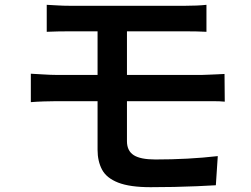

<svg xmlns="http://www.w3.org/2000/svg" viewBox="-20 -748 1040 797"><path d="M174 -728Q196 -727 219.5 -725.5Q243 -724 269 -724Q290 -724 327 -724Q364 -724 411 -724Q458 -724 508.5 -724Q559 -724 606 -724Q653 -724 690.5 -724Q728 -724 749 -724Q774 -724 796.5 -725Q819 -726 837 -728V-616Q818 -617 797 -617.5Q776 -618 749 -618Q728 -618 688.5 -618Q649 -618 599 -618Q549 -618 496.5 -618Q444 -618 397 -618Q350 -618 316 -618Q282 -618 269 -618Q243 -618 219.5 -617.5Q196 -617 174 -616ZM507 -384Q507 -364 507 -332Q507 -300 507 -266Q507 -232 507 -204Q507 -176 507 -162Q507 -122 535 -104Q563 -86 625 -86Q693 -86 758 -89.5Q823 -93 884 -100L876 21Q842 23 797 25Q752 27 702.5 28Q653 29 605 29Q519 29 470.5 10Q422 -9 403.5 -44Q385 -79 385 -126Q385 -152 385 -186.5Q385 -221 385 -258.5Q385 -296 385 -330Q385 -364 385 -389Q385 -400 385 -426.5Q385 -453 385 -486Q385 -519 385 -552Q385 -585 385 -610.5Q385 -636 385 -646H507Q507 -636 507 -608Q507 -580 507 -544Q507 -508 507 -473Q507 -438 507 -413.5Q507 -389 507 -384ZM108 -442Q130 -441 160.5 -439Q191 -437 213 -437Q232 -437 270.5 -437Q309 -437 359.5 -437Q410 -437 467 -437Q524 -437 580 -437Q636 -437 685.5 -437Q735 -437 770 -437Q805 -437 819 -437Q830 -437 847 -438Q864 -439 882 -439.5Q900 -440 912 -441L913 -326Q893 -328 866 -328Q839 -328 822 -328Q807 -328 771 -328Q735 -328 685.5 -328Q636 -328 579.5 -328Q523 -328 466 -328Q409 -328 358.5 -328Q308 -328 270 -328Q232 -328 213 -328Q193 -328 162 -327Q131 -326 108 -324Z"/></svg>

Font: Noto Sans SC Thin SemiBold
Style: Regular
Weight: 600
Version: Version 2.004-H2;hotconv 1.0.118;makeotfexe 2.5.65603